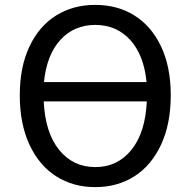

<svg xmlns="http://www.w3.org/2000/svg" viewBox="-20 -753 780 786"><path d="M61 -363Q61 -479 100.5 -562.5Q140 -646 209.5 -689.5Q279 -733 370 -733Q461 -733 530.5 -689.5Q600 -646 639.5 -562.5Q679 -479 679 -363Q679 -246 639.5 -161Q600 -76 530.5 -31.5Q461 13 370 13Q279 13 209.5 -31.5Q140 -76 100.5 -161Q61 -246 61 -363ZM581 -338H159Q165 -210 222 -139.5Q279 -69 370 -69Q461 -69 518 -139.5Q575 -210 581 -338ZM580 -417Q569 -528 513 -589.5Q457 -651 370 -651Q283 -651 227 -589.5Q171 -528 160 -417Z"/></svg>

Font: Nebula Sans Medium
Style: Regular
Weight: 500
Designer: Paul D. Hunt for Adobe (as Source Sans)
Foundry: Nebula Entertainment & Broadcasting LLC
Version: Version 1.010